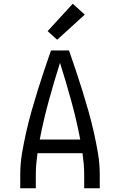

<svg xmlns="http://www.w3.org/2000/svg" viewBox="-20 -1004 640 1024"><path d="M88 0V-74Q88 -131 97.5 -187Q107 -243 119.5 -298.5Q132 -354 147.5 -409Q163 -464 180 -518.5Q197 -573 215 -627Q233 -681 252 -735H348Q367 -681 385 -627Q403 -573 420 -518.5Q437 -464 452.5 -409Q468 -354 480.5 -298.5Q493 -243 502.5 -187Q512 -131 512 -74V0H429V-74Q429 -102 426.5 -130Q424 -158 420 -187H180Q176 -158 173.5 -130Q171 -102 171 -74V0ZM408 -260Q388 -364 360 -466Q332 -568 300 -669Q268 -568 240 -466Q212 -364 192 -260ZM285 -792 234 -838 368 -984 432 -926Z"/></svg>

Font: Zed Sans Extended
Style: Regular
Weight: 400
Width: 7
Designer: Belleve Invis
Foundry: Belleve Invis
Version: Version 1.0.0; ttfautohint (v1.8.4)